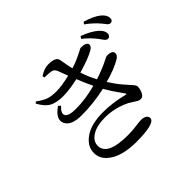

<svg xmlns="http://www.w3.org/2000/svg" viewBox="-195 -1083 1391 1391"><g transform="rotate(-45 500.0 -387.5)"><path d="M331.1 -746.1 328.1 -762.7Q375 -793.9 416 -793.9Q495.1 -793.9 501 -754.9Q512.7 -681.6 521.5 -649.4Q564.5 -663.1 599.1 -679.2Q633.8 -695.3 649.4 -704.1Q665 -712.9 669.9 -712.9Q729.5 -712.9 730.5 -682.6Q730.5 -666 706.1 -650.4Q657.2 -621.1 540 -586.9Q561.5 -522.5 590.8 -467.8Q616.2 -475.6 656.2 -491.2Q688.5 -503.9 712.9 -515.6Q737.3 -527.3 746.1 -532.2Q754.9 -537.1 760.7 -537.1Q785.2 -539.1 802.2 -531.7Q819.3 -524.4 819.3 -506.8Q819.3 -486.3 794.9 -470.7Q732.4 -432.6 627 -404.3Q660.2 -351.6 695.3 -310.5Q730.5 -269.5 746.6 -252Q762.7 -234.4 762.7 -221.7Q762.7 -192.4 749 -167Q735.4 -141.6 715.8 -141.6Q703.1 -141.6 692.9 -146.5Q682.6 -151.4 663.6 -164.1Q644.5 -176.8 628.9 -185.5Q537.1 -231.4 432.6 -231.4Q353.5 -231.4 303.7 -201.2Q253.9 -170.9 253.9 -123Q253.9 -22.5 463.9 -22.5Q507.8 -22.5 548.8 -28.3Q589.8 -34.2 607.4 -34.2Q633.8 -34.2 649.9 -23.9Q666 -13.7 666 3.9Q666 55.7 469.7 55.7Q399.4 55.7 339.4 39.6Q279.3 23.4 238.3 -14.2Q197.3 -51.8 197.3 -106.4Q197.3 -173.8 264.2 -221.2Q331.1 -268.6 454.1 -268.6Q547.9 -268.6 655.3 -242.2Q664.1 -239.3 666 -241.2Q668 -243.2 663.1 -251Q659.2 -257.8 642.1 -280.8Q625 -303.7 606.9 -331.5Q588.9 -359.4 572.3 -388.7Q450.2 -361.3 327.1 -361.3Q221.7 -361.3 196.3 -417Q170.9 -472.7 254.9 -531.2L271.5 -516.6Q227.5 -475.6 242.7 -449.7Q257.8 -423.8 333 -423.8Q429.7 -423.8 539.1 -453.1Q509.8 -512.7 486.3 -574.2Q394.5 -553.7 330.1 -553.7Q266.6 -553.7 226.6 -574.2Q186.5 -594.7 152.3 -657.2L165 -667Q206.1 -636.7 237.3 -625Q268.6 -613.3 321.3 -613.3Q377 -613.3 461.9 -633.8Q457 -646.5 448.2 -669.9Q439.5 -693.4 434.6 -706.1Q427.7 -724.6 418 -732.9Q408.2 -741.2 386.7 -743.2Q361.3 -746.1 331.1 -746.1ZM716.8 -755.9 728.5 -773.4Q806.6 -744.1 848.6 -707Q881.8 -675.8 880.9 -647.5Q880.9 -634.8 873 -626.5Q865.2 -618.2 853.5 -618.2Q850.6 -618.2 847.2 -619.6Q843.8 -621.1 840.3 -623.5Q836.9 -626 834.5 -628.4Q832 -630.9 828.1 -635.7Q824.2 -640.6 822.3 -643.6Q820.3 -646.5 814.9 -653.8Q809.6 -661.1 807.6 -664.1Q770.5 -713.9 716.8 -755.9ZM805.7 -815.4 817.4 -831.1Q893.6 -808.6 935.5 -776.4Q972.7 -746.1 972.7 -713.9Q972.7 -685.5 947.3 -685.5Q941.4 -685.5 935.1 -689.5Q928.7 -693.4 924.8 -698.2Q920.9 -703.1 912.6 -713.9Q904.3 -724.6 898.4 -731.4Q860.4 -776.4 805.7 -815.4Z"/></g></svg>

Font: GenYoMin TW TTF Medium
Style: Regular
Weight: 500
Version: Version 1.300